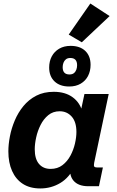

<svg xmlns="http://www.w3.org/2000/svg" viewBox="-20 -1065 667 1098"><path d="M210.4 12.7Q151.4 12.7 110.8 -13.4Q70.3 -39.6 49.1 -87.2Q27.8 -134.8 27.8 -199.2Q27.8 -238.8 36.6 -284.9Q45.4 -331.1 64.5 -376.2Q83.5 -421.4 114 -458.5Q144.5 -495.6 187.5 -517.8Q230.5 -540 287.6 -540Q353.5 -540 396 -508.5Q438.5 -477.1 452.1 -422.4L439.5 -418L462.9 -527.3H601.6L518.6 -134.3Q515.6 -119.1 518.6 -113.3Q521.5 -107.4 536.1 -107.4H568.4L545.9 0H485.4Q426.8 0 399.7 -32.7Q372.6 -65.4 384.3 -122.6L387.7 -141.6L408.2 -115.2Q377 -49.8 325 -18.6Q272.9 12.7 210.4 12.7ZM269.5 -99.1Q309.1 -99.1 337.2 -120.6Q365.2 -142.1 382.8 -175Q400.4 -208 408.7 -244.1Q417 -280.3 417 -310.1Q417 -368.2 389.9 -398.4Q362.8 -428.7 321.3 -428.7Q283.2 -428.7 256.1 -406.5Q229 -384.3 211.9 -350.1Q194.8 -315.9 186.8 -278.8Q178.7 -241.7 178.7 -211.4Q178.7 -156.2 202.9 -127.7Q227.1 -99.1 269.5 -99.1ZM376 -570.3Q322.3 -570.3 291.7 -599.6Q261.2 -628.9 261.2 -678.7Q261.2 -714.8 276.1 -742.7Q291 -770.5 318.6 -786.6Q346.2 -802.7 383.8 -802.7Q437.5 -802.7 467.8 -773.7Q498 -744.6 498 -694.3Q498 -658.7 483.4 -630.6Q468.8 -602.5 441.2 -586.4Q413.6 -570.3 376 -570.3ZM377 -639.2Q393.1 -639.2 402.6 -646.7Q412.1 -654.3 416.5 -666.5Q420.9 -678.7 420.9 -691.9Q420.9 -733.4 382.3 -733.4Q366.2 -733.4 356.7 -725.6Q347.2 -717.8 342.8 -705.8Q338.4 -693.8 338.4 -680.7Q338.4 -639.2 377 -639.2ZM447.8 -823.2 373 -867.2 496.6 -1044.9 606.9 -973.1Z"/></svg>

Font: Schibsted Grotesk
Style: Bold Italic
Weight: 700
Italic angle: -12°
Designer: Bakken & Baeck AS, Henrik Kongsvoll
Foundry: Schibsted ASA
Version: Version 1.100;gftools[0.9.25]